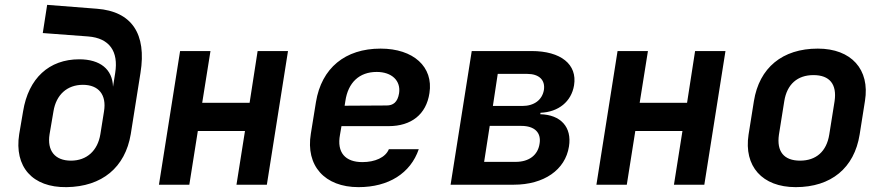

<svg xmlns="http://www.w3.org/2000/svg" viewBox="-20 -760 3640 790"><path d="M254 10C400 8 495 -71 518 -208L558 -460C584 -621 522 -713 379 -724L174 -740L156 -624L343 -610C431 -603 468 -548 454 -460L445 -403C443 -475 392 -516 306 -516C182 -516 97 -438 75 -302L59 -208C38 -74 113 12 254 10ZM272 -99C206 -99 173 -140 184 -208L200 -302C211 -370 256 -411 321 -411C386 -411 419 -370 408 -302L393 -208C382 -140 337 -99 272 -99Z M634 0H759L794 -221H988L953 0H1078L1165 -550H1040L1007 -337H812L846 -550H721Z M1455 10C1579 10 1669 -47 1703 -146H1580C1566 -112 1523 -93 1471 -93C1401 -93 1365 -132 1379 -206L1385 -241H1579C1672 -241 1734 -289 1747 -377C1764 -485 1681 -560 1546 -560C1400 -560 1303 -480 1280 -340L1259 -210C1237 -78 1316 10 1455 10ZM1398 -325 1401 -344C1412 -420 1458 -464 1530 -464C1592 -464 1630 -428 1622 -376C1616 -339 1597 -326 1571 -326Z M1834 0H2094C2218 0 2306 -61 2321 -157C2334 -237 2287 -288 2203 -290L2204 -296C2278 -299 2331 -342 2342 -409C2356 -495 2288 -550 2167 -550H1921ZM2008 -324 2028 -456H2149C2198 -456 2224 -431 2218 -390C2211 -349 2178 -324 2129 -324ZM1972 -94 1995 -242H2125C2180 -242 2208 -214 2200 -168C2193 -122 2157 -94 2102 -94Z M2434 0H2559L2594 -221H2788L2753 0H2878L2965 -550H2840L2807 -337H2612L2646 -550H2521Z M3254 10C3400 10 3495 -69 3517 -206L3539 -345C3560 -474 3483 -560 3345 -560C3199 -560 3104 -481 3082 -344L3060 -206C3040 -76 3116 10 3254 10ZM3272 -99C3205 -99 3175 -137 3185 -206L3207 -344C3218 -413 3261 -451 3327 -451C3394 -451 3424 -413 3414 -344L3392 -206C3381 -137 3338 -99 3272 -99Z"/></svg>

Font: JetBrains Mono
Style: Bold Italic
Weight: 558
Italic angle: -9°
Monospace: yes
Designer: Philipp Nurullin, Konstantin Bulenkov
Foundry: JetBrains
Version: Version 2.305